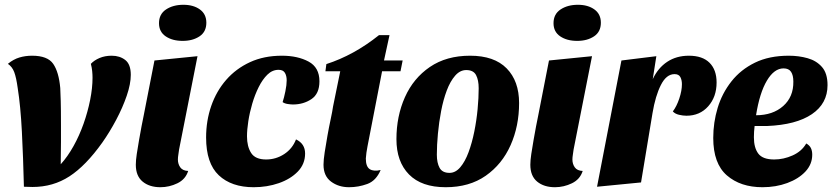

<svg xmlns="http://www.w3.org/2000/svg" viewBox="-20 -763 3481 803"><path d="M116 19Q107 19 98 18.5Q89 18 80 18Q77 -105 71.5 -212.5Q66 -320 54 -395Q48 -439 39.5 -461.5Q31 -484 13 -496Q36 -515 61 -522.5Q86 -530 114 -530Q179 -530 202.5 -496Q226 -462 232 -395Q233 -374 234 -341Q235 -308 235 -238Q235 -208 235 -168.5Q235 -129 234 -76Q263 -108 287.5 -152Q312 -196 329.5 -245.5Q347 -295 357 -345Q367 -395 367 -438Q367 -451 365.5 -466Q364 -481 360 -496Q374 -511 396.5 -520.5Q419 -530 447 -530Q481 -530 504 -512Q527 -494 527 -450Q527 -412 510 -362.5Q493 -313 466 -262Q439 -211 408 -167Q339 -70 270.5 -25.5Q202 19 116 19Z M744 -592Q701 -592 673 -611Q645 -630 645 -666Q645 -704 674.5 -723.5Q704 -743 747 -743Q789 -743 816 -723.5Q843 -704 843 -668Q843 -630 814.5 -611Q786 -592 744 -592ZM651 20Q605 20 576.5 -3.5Q548 -27 548 -74Q548 -92 552 -119Q556 -146 561.5 -177Q567 -208 572 -235Q577 -262 581 -280L626 -510L806 -528L729 -138Q728 -129 726 -117Q724 -105 724 -96Q724 -77 734 -63Q744 -49 767 -48Q756 -13 722 3.5Q688 20 651 20Z M1041 20Q948 20 895 -30Q842 -80 842 -188Q842 -258 863.5 -320Q885 -382 926 -429Q967 -476 1025.5 -503Q1084 -530 1159 -530Q1225 -530 1270.5 -505.5Q1316 -481 1316 -423Q1316 -371 1282.5 -348.5Q1249 -326 1205 -326Q1197 -326 1183.5 -328Q1170 -330 1162 -336Q1168 -354 1173.5 -381Q1179 -408 1179 -427Q1179 -446 1171.5 -458.5Q1164 -471 1145 -471Q1119 -471 1098.5 -451Q1078 -431 1062 -399Q1046 -367 1035 -329.5Q1024 -292 1018.5 -256Q1013 -220 1013 -193Q1013 -150 1030.5 -123Q1048 -96 1093 -96Q1134 -96 1168.5 -118.5Q1203 -141 1218 -180Q1256 -162 1256 -121Q1256 -77 1225.5 -45.5Q1195 -14 1146 3Q1097 20 1041 20Z M1440 20Q1396 20 1364.5 -3.5Q1333 -27 1333 -74Q1333 -94 1338 -126.5Q1343 -159 1349.5 -195.5Q1356 -232 1363 -264.5Q1370 -297 1373 -318L1403 -465H1341L1345 -495Q1460 -532 1565 -616H1609L1586 -510H1664L1655 -465H1578L1517 -151Q1514 -137 1512.5 -124.5Q1511 -112 1510 -100Q1510 -66 1526.5 -55.5Q1543 -45 1572 -52Q1553 -7 1516 6.5Q1479 20 1440 20Z M1844 20Q1743 20 1690.5 -33.5Q1638 -87 1638 -181Q1638 -277 1673.5 -356.5Q1709 -436 1778 -483Q1847 -530 1946 -530Q2047 -530 2099 -477Q2151 -424 2151 -332Q2151 -236 2115.5 -156Q2080 -76 2011.5 -28Q1943 20 1844 20ZM1860 -40Q1885 -40 1905 -63.5Q1925 -87 1939.5 -126Q1954 -165 1963.5 -212Q1973 -259 1977.5 -306.5Q1982 -354 1982 -394Q1982 -428 1971 -449Q1960 -470 1930 -470Q1904 -470 1883.5 -446.5Q1863 -423 1848.5 -384.5Q1834 -346 1825 -299Q1816 -252 1811.5 -204Q1807 -156 1807 -116Q1807 -82 1818.5 -61Q1830 -40 1860 -40Z M2394 -592Q2351 -592 2323 -611Q2295 -630 2295 -666Q2295 -704 2324.5 -723.5Q2354 -743 2397 -743Q2439 -743 2466 -723.5Q2493 -704 2493 -668Q2493 -630 2464.5 -611Q2436 -592 2394 -592ZM2301 20Q2255 20 2226.5 -3.5Q2198 -27 2198 -74Q2198 -92 2202 -119Q2206 -146 2211.5 -177Q2217 -208 2222 -235Q2227 -262 2231 -280L2276 -510L2456 -528L2379 -138Q2378 -129 2376 -117Q2374 -105 2374 -96Q2374 -77 2384 -63Q2394 -49 2417 -48Q2406 -13 2372 3.5Q2338 20 2301 20Z M2477 18 2579 -510 2725 -528 2710 -432Q2732 -479 2770.5 -504.5Q2809 -530 2861 -530Q2918 -530 2947.5 -500.5Q2977 -471 2977 -418Q2977 -358 2942 -318.5Q2907 -279 2851 -279Q2836 -279 2819.5 -283Q2803 -287 2794 -297Q2810 -318 2821 -351Q2832 -384 2832 -411Q2832 -428 2825.5 -440.5Q2819 -453 2801 -453Q2767 -453 2744 -407.5Q2721 -362 2709 -290L2661 0Z M3169 20Q3077 20 3020 -29.5Q2963 -79 2963 -186Q2963 -251 2981.5 -312Q3000 -373 3039 -422.5Q3078 -472 3137.5 -501Q3197 -530 3279 -530Q3321 -530 3358 -519.5Q3395 -509 3418 -482.5Q3441 -456 3441 -407Q3441 -330 3375.5 -285.5Q3310 -241 3188 -236Q3175 -236 3161.5 -236Q3148 -236 3136 -236Q3133 -212 3133 -189Q3133 -145 3151.5 -120.5Q3170 -96 3218 -96Q3257 -96 3295 -113Q3333 -130 3352 -163Q3366 -155 3371.5 -143.5Q3377 -132 3377 -116Q3377 -76 3348.5 -45.5Q3320 -15 3272.5 2.5Q3225 20 3169 20ZM3142 -281Q3212 -281 3255.5 -319.5Q3299 -358 3298 -422Q3298 -448 3288.5 -462.5Q3279 -477 3257 -477Q3218 -477 3187.5 -426Q3157 -375 3142 -281Z"/></svg>

Font: Sansita Swashed
Style: Bold
Weight: 700
Designer: Pablo Cosgaya
Foundry: Omnibus-Type
Version: Version 1.003; ttfautohint (v1.8.3)